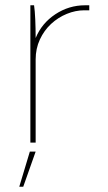

<svg xmlns="http://www.w3.org/2000/svg" viewBox="-20 -540 410 727"><path d="M95 0H115V-315Q115 -356 131 -390.5Q147 -425 173.5 -449.5Q200 -474 233 -487.5Q266 -501 299 -501Q301 -501 308.5 -501Q316 -501 318 -501V-520H302Q241 -520 189.5 -486Q138 -452 115 -396Q115 -432 113.5 -466Q112 -500 109 -520H95ZM53 167H68L115 34H93Z"/></svg>

Font: Fixel Variable
Style: Regular
Weight: 100
Width: 3
Designer: AlfaBravo + MacPaw
Foundry: Kyrylo Tkachov, Marchela Mozhyna, Serhii Makarenko, Maria Weinstein, Zakhar Kryvoshyya
Version: Version 1.211